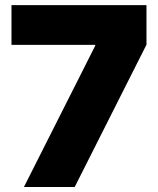

<svg xmlns="http://www.w3.org/2000/svg" viewBox="-20 -748 632 768"><path d="M75.7 0 360.8 -564.9V-568.4H25.9V-727.5H565.9V-569.3L278.8 0Z"/></svg>

Font: Inter 17pt Black
Style: Regular
Weight: 900
Version: Version 4.001;git-66647c0bb